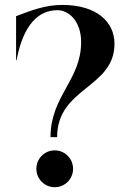

<svg xmlns="http://www.w3.org/2000/svg" viewBox="-20 -778 544 800"><path d="M208 2C250.5 2 284.5 -32.5 284.5 -74.5C284.5 -117 250.5 -151.5 208 -151.5C165.5 -151.5 131.5 -117 131.5 -74.5C131.5 -32.5 165.5 2 208 2ZM190.5 -206.5H218C218 -414 457 -410.5 457 -595.5C457 -686.5 383.5 -757.5 239.5 -757.5C169.5 -757.5 109 -734.5 47 -710.5V-527.5H49C64 -604 101 -735.5 220 -735.5C266.5 -735.5 318 -690 318 -602.5C318 -444 190.5 -378 190.5 -206.5Z"/></svg>

Font: Beautique Display
Style: Bold
Weight: 700
Designer: Nhat-Quang Ngo
Version: Version 1.100;Glyphs 3.2.3 (3260)